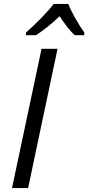

<svg xmlns="http://www.w3.org/2000/svg" viewBox="-20 -964 452 984"><path d="M192.9 -713.9H274.9L124 0H41.5ZM254.9 -943.8H330.1Q341.8 -913.1 366.2 -869.9Q390.6 -826.7 412.1 -797.4V-783.7H363.3Q331.5 -811 285.6 -880.9Q257.3 -853.5 224.4 -827.1Q191.4 -800.8 164.6 -783.7H113.3V-797.4Q148.4 -827.6 191.9 -872.3Q235.4 -917 254.9 -943.8Z"/></svg>

Font: Viking Open Sans
Style: Italic
Weight: 400
Italic angle: -12°
Foundry: Ascender Corporation
Version: Version 2.000